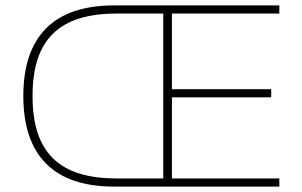

<svg xmlns="http://www.w3.org/2000/svg" viewBox="-20 -688 1112 708"><path d="M1010 0V-30H614V-329H980V-359H614V-638H1010V-668H400C180 -668 66 -555 66 -334C66 -113 180 0 400 0ZM100 -334C100 -541 197 -638 410 -638H582V-30H410C197 -30 100 -127 100 -334Z"/></svg>

Font: Gantari Thin
Style: Regular
Weight: 250
Designer: Anugrah Pasau
Foundry: Lafontype
Version: Version 1.000